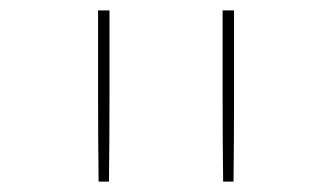

<svg xmlns="http://www.w3.org/2000/svg" viewBox="-20 -792 640 370"><path d="M410 -442Q409 -524 409 -606.5Q409 -689 409 -772H431Q431 -689 431 -606.5Q431 -524 430 -442ZM170 -442Q169 -524 169 -606.5Q169 -689 169 -772H191Q191 -689 191 -606.5Q191 -524 190 -442Z"/></svg>

Font: Iosevka SS04 Thin Extended
Style: Regular
Weight: 100
Width: 7
Monospace: yes
Designer: Belleve Invis
Foundry: Belleve Invis
Version: Version 19.0.0; ttfautohint (v1.8.4)